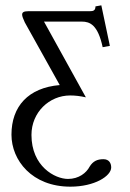

<svg xmlns="http://www.w3.org/2000/svg" viewBox="-20 -471 488 720"><path d="M317 -429H87C69 -429 63 -425 63 -416C63 -410 67 -400 73 -387L204 -152C86 -142 23 -72 23 34C23 130 100 229 244 229C335 229 397 189 397 157C397 141 389 126 368 126C345 126 329 133 316 154C304 177 276 200 235 200C186 200 98 153 98 35C98 -50 165 -113 243 -113C261 -113 280 -111 302 -106L145 -390H287C317 -390 347 -378 365 -294L392 -299L360 -451L338 -447C338 -431 329 -429 317 -429Z"/></svg>

Font: Libertinus Math
Style: Regular
Weight: 400
Designer: Philipp H. Poll
Foundry: Khaled Hosny
Version: Version 6.2